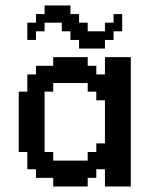

<svg xmlns="http://www.w3.org/2000/svg" viewBox="-20 -676 546 696"><path d="M297.9 -93.8V-125H329.1V-156.2H360.4V-312.5H329.1V-343.8H297.9V-375H172.9V-343.8H141.6V-125H172.9V-93.8ZM172.9 0V-31.2H110.4V-62.5H79.1V-125H47.9V-343.8H79.1V-406.2H110.4V-437.5H172.9V-468.8H297.9V-437.5H329.1V-406.2H360.4V-468.8H454.1V0H360.4V-62.5H329.1V-31.2H297.9V0ZM266.6 -500V-531.2H235.4V-562.5H204.1V-593.8H141.6V-562.5H110.4V-531.2H79.1V-593.8H110.4V-625H141.6V-656.2H235.4V-625H266.6V-593.8H297.9V-562.5H360.4V-593.8H391.6V-625H422.9V-562.5H391.6V-531.2H360.4V-500Z"/></svg>

Font: Terminal Grotesque
Style: Regular
Weight: 400
Designer: Raphaël Bastide
Foundry: http://raphaelbastide.com
Version: Version 1.0